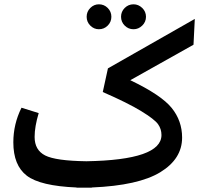

<svg xmlns="http://www.w3.org/2000/svg" viewBox="-20 -857 963 893"><path d="M440 -721Q417 -721 400 -738Q383 -755 383 -779Q383 -803 400 -820Q417 -837 440 -837Q464 -837 481 -820Q498 -803 498 -779Q498 -755 481 -738Q464 -721 440 -721ZM601 -721Q577 -721 560 -738Q543 -755 543 -779Q543 -803 560 -820Q577 -837 601 -837Q624 -837 641.5 -820Q659 -803 659 -779Q659 -755 641.5 -738Q624 -721 601 -721ZM886 -769 880 -649 586 -484Q730 -415 778.5 -355Q827 -295 827 -217Q827 -118 725.5 -56Q624 6 407 15V16H371H336V15Q167 8 104.5 -40Q42 -88 42 -195Q42 -280 80 -356L160 -331Q141 -268 141 -220Q141 -159 190 -134Q239 -109 382 -107Q731 -113 731 -229Q731 -257 715 -279.5Q699 -302 637 -340Q575 -378 458 -429L482 -539Z"/></svg>

Font: FiraGO Medium
Style: Regular
Weight: 500
Designer: bBox Type
Foundry: bBox Type GmbH
Version: Version 1.001;PS 001.001;hotconv 1.0.88;makeotf.lib2.5.64775